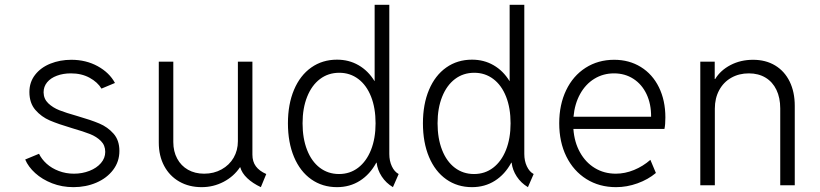

<svg xmlns="http://www.w3.org/2000/svg" viewBox="-20 -772 3415 800"><path d="M85 -107.4 142.6 -131.3Q153.3 -108.9 174.3 -89.8Q195.3 -70.8 224.9 -59.6Q254.4 -48.3 288.1 -48.3Q322.8 -48.3 352.8 -60.1Q382.8 -71.8 400.6 -92.5Q418.5 -113.3 418.5 -139.2Q418.5 -166.5 400.4 -184.6Q382.3 -202.6 355.2 -213.4Q328.1 -224.1 280.8 -237.8Q223.1 -254.9 187.7 -270Q152.3 -285.2 127.4 -314Q102.5 -342.8 102.5 -388.7Q102.5 -429.7 126.2 -460.2Q149.9 -490.7 189.9 -506.8Q230 -522.9 277.3 -522.9Q338.4 -522.9 387.2 -496.1Q436 -469.2 459 -426.3L402.8 -402.8Q386.7 -429.7 353.3 -448Q319.8 -466.3 275.4 -466.3Q243.2 -466.3 217 -456.5Q190.9 -446.8 176.3 -429Q161.6 -411.1 161.6 -387.2Q162.1 -359.9 180.9 -341.8Q199.7 -323.7 227.3 -312.7Q254.9 -301.8 301.8 -288.6Q359.4 -272 394 -257.3Q428.7 -242.7 453.1 -215.1Q477.5 -187.5 477.5 -143.1Q477.5 -98.6 451.4 -64.2Q425.3 -29.8 381.6 -11Q337.9 7.8 286.1 7.8Q238.3 7.8 197 -8.3Q155.8 -24.4 126.7 -50.8Q97.7 -77.1 85 -107.4Z M641.6 -177.7V-515.1H702.1V-180.2Q702.1 -141.1 718.3 -111.1Q734.4 -81.1 763.4 -64.7Q792.5 -48.3 830.6 -48.3Q871.1 -48.3 903.3 -66.2Q935.5 -84 953.4 -114.7Q971.2 -145.5 971.2 -183.6V-515.1H1031.7V-127.9Q1031.7 -98.6 1046.1 -79.1Q1060.5 -59.6 1089.4 -46.9L1066.9 7.8Q1032.7 -8.3 1010.3 -29.5Q987.8 -50.8 981 -75.2H980Q954.1 -36.6 911.6 -14.4Q869.1 7.8 820.3 7.8Q767.6 7.8 727.1 -15.4Q686.5 -38.6 664.1 -80.6Q641.6 -122.6 641.6 -177.7Z M1549.3 -94.2H1547.9Q1521.5 -45.4 1479.5 -18.8Q1437.5 7.8 1384.3 7.8Q1323.2 7.8 1276.9 -24.9Q1230.5 -57.6 1205.1 -117.9Q1179.7 -178.2 1179.7 -258.3Q1179.7 -337.9 1205.1 -397.9Q1230.5 -458 1276.9 -490.7Q1323.2 -523.4 1384.3 -523.4Q1434.1 -523.4 1474.1 -500.2Q1514.2 -477.1 1540.5 -434.1H1541V-752H1602.1V-130.4Q1602.1 -101.6 1612.8 -78.9Q1623.5 -56.2 1641.1 -46.9L1617.2 7.8Q1588.4 -9.3 1570.6 -36.6Q1552.7 -64 1549.3 -94.2ZM1544.9 -258.3Q1544.9 -321.8 1526.1 -369.4Q1507.3 -417 1472.9 -442.9Q1438.5 -468.8 1393.6 -468.8Q1347.7 -468.8 1313.2 -442.6Q1278.8 -416.5 1259.8 -368.9Q1240.7 -321.3 1240.7 -258.3Q1240.7 -195.3 1259.5 -147.2Q1278.3 -99.1 1312.7 -73Q1347.2 -46.9 1392.6 -46.9Q1438 -46.9 1472.4 -73.2Q1506.8 -99.6 1525.9 -147.5Q1544.9 -195.3 1544.9 -258.3Z M2111.8 -94.2H2110.4Q2084 -45.4 2042 -18.8Q2000 7.8 1946.8 7.8Q1885.7 7.8 1839.4 -24.9Q1793 -57.6 1767.6 -117.9Q1742.2 -178.2 1742.2 -258.3Q1742.2 -337.9 1767.6 -397.9Q1793 -458 1839.4 -490.7Q1885.7 -523.4 1946.8 -523.4Q1996.6 -523.4 2036.6 -500.2Q2076.7 -477.1 2103 -434.1H2103.5V-752H2164.6V-130.4Q2164.6 -101.6 2175.3 -78.9Q2186 -56.2 2203.6 -46.9L2179.7 7.8Q2150.9 -9.3 2133.1 -36.6Q2115.2 -64 2111.8 -94.2ZM2107.4 -258.3Q2107.4 -321.8 2088.6 -369.4Q2069.8 -417 2035.4 -442.9Q2001 -468.8 1956.1 -468.8Q1910.2 -468.8 1875.7 -442.6Q1841.3 -416.5 1822.3 -368.9Q1803.2 -321.3 1803.2 -258.3Q1803.2 -195.3 1822 -147.2Q1840.8 -99.1 1875.2 -73Q1909.7 -46.9 1955.1 -46.9Q2000.5 -46.9 2034.9 -73.2Q2069.3 -99.6 2088.4 -147.5Q2107.4 -195.3 2107.4 -258.3Z M2310.1 -258.3Q2310.1 -335.9 2338.9 -396Q2367.7 -456.1 2419.9 -489.5Q2472.2 -522.9 2539.1 -522.9Q2601.6 -522.9 2650.1 -492.9Q2698.7 -462.9 2725.6 -408.2Q2752.4 -353.5 2752.4 -282.7Q2752.4 -252.4 2748.5 -234.9H2369.1Q2373 -179.7 2396.5 -137.5Q2419.9 -95.2 2458.5 -71.8Q2497.1 -48.3 2545.9 -48.3Q2584 -48.3 2621.6 -63.7Q2659.2 -79.1 2689.9 -106L2712.9 -51.3Q2680.2 -23.9 2636.2 -8.1Q2592.3 7.8 2546.9 7.8Q2477.1 7.8 2423.3 -25.9Q2369.6 -59.6 2339.8 -119.9Q2310.1 -180.2 2310.1 -258.3ZM2692.9 -285.6Q2693.4 -338.4 2674.1 -379.4Q2654.8 -420.4 2619.4 -443.4Q2584 -466.3 2538.6 -466.3Q2493.2 -466.3 2456.5 -443.8Q2419.9 -421.4 2397.2 -380.4Q2374.5 -339.4 2369.6 -285.6Z M2897.9 -515.1H2958V-442.9H2960Q2981.9 -479 3023.9 -501Q3065.9 -522.9 3117.7 -522.9Q3170.4 -522.9 3209.7 -499.3Q3249 -475.6 3270.3 -432.1Q3291.5 -388.7 3291.5 -331.1V0H3231V-320.3Q3231 -364.7 3215.1 -397.7Q3199.2 -430.7 3169.7 -448.5Q3140.1 -466.3 3100.1 -466.3Q3059.1 -466.3 3026.9 -448Q2994.6 -429.7 2976.6 -396.2Q2958.5 -362.8 2958.5 -319.3V0H2897.9Z"/></svg>

Font: Reddit Mono Light
Style: Regular
Weight: 300
Monospace: yes
Designer: Stephen Hutchings
Foundry: Reddit
Version: Version 1.011